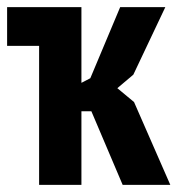

<svg xmlns="http://www.w3.org/2000/svg" viewBox="-25 -520 499 540"><path d="M204 -287 229 -300 313 -500H440L350 -310L305 -272L352 -233L454 0H320L232 -207H204V0H85V-391H-5V-500H204Z"/></svg>

Font: PT Sans Narrow
Style: Bold
Weight: 700
Width: 3
Designer: A.Korolkova, O.Umpeleva, V.Yefimov
Foundry: ParaType Ltd
Version: Version 2.003W OFL